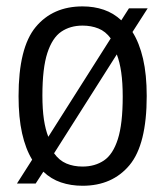

<svg xmlns="http://www.w3.org/2000/svg" viewBox="-20 -571 516 600"><path d="M394 -471Q415.5 -437 427 -387.5Q438.5 -338 438.5 -271Q438.5 -119.5 384.8 -55Q331 9.5 238 9.5Q201.5 9.5 170.5 -1Q139.5 -11.5 115.5 -34.5L91.5 2.5H33L80.5 -72Q60 -105.5 49 -154.5Q38 -203.5 38 -270.5Q38 -422 91.5 -486.5Q145 -551 238 -551Q274 -551 304.5 -540.5Q335 -530 359 -507.5L383 -545H441.5ZM238 -491Q199.5 -491 171.5 -472Q143.5 -453 128 -405.5Q112.5 -358 112.5 -272.5Q112.5 -229.5 117.2 -197.8Q122 -166 131 -143.5L326 -451Q310 -473 287.5 -482Q265 -491 238 -491ZM238 -50.5Q276.5 -50.5 304.8 -69.5Q333 -88.5 348.2 -136Q363.5 -183.5 363.5 -269Q363.5 -312.5 358.8 -345.2Q354 -378 345 -401L149 -92Q165 -69.5 187.5 -60Q210 -50.5 238 -50.5Z"/></svg>

Font: Encode Sans Condensed Condensed
Style: Regular
Weight: 400
Width: 3
Designer: Multiple Designers
Foundry: Impallari Type
Version: Version 3.000; ttfautohint (v1.8.3) -l 8 -r 50 -G 200 -x 14 